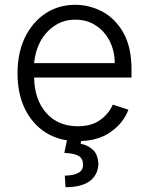

<svg xmlns="http://www.w3.org/2000/svg" viewBox="-20 -575 621 800"><path d="M170 -23Q114 -59 83 -123Q53 -186 53 -270Q53 -353 83 -417Q115 -483 168 -518Q223 -555 294 -555Q353 -555 408 -526Q462 -496 495 -437Q528 -377 528 -285V-252H122Q124 -159 173 -104Q222 -49 304 -49Q362 -49 397 -75Q433 -100 450 -139L515 -118Q495 -63 441 -25Q388 13 304 13Q227 13 170 -23ZM437 -404Q415 -446 379 -469Q343 -493 294 -493Q245 -493 208 -468Q171 -444 148 -402Q127 -362 122 -312H458Q458 -362 437 -404ZM367 49Q388 68 390 109Q388 153 355 179Q320 205 253 205L250 157Q288 156 307 145Q326 135 326 111Q326 86 308 75Q291 64 248 62L262 -5H321L316 24Q345 29 367 49Z"/></svg>

Font: Sinter Normal
Style: Regular
Weight: 350
Foundry: Adobe & rsms
Version: Version 1.000